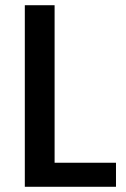

<svg xmlns="http://www.w3.org/2000/svg" viewBox="-20 -715 484 735"><path d="M189 -92H424V0H75V-695H189Z"/></svg>

Font: Fz Poppins Med
Style: Regular
Weight: 500
Designer: Ninad Kale (Devanagari), Jonny Pinhorn (Latin)
Foundry: Indian Type Foundry
Version: Vit hóa bi Vntype.Com & FontZin.Com